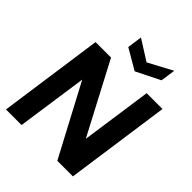

<svg xmlns="http://www.w3.org/2000/svg" viewBox="-251 -1067 1211 1211"><g transform="rotate(45 354.5 -461.5)"><path d="M13 0 112 -700H250L500 -225L568 -700H709L610 0H471L220 -473L152 0ZM417 -744 280 -824 294 -923 430 -837 591 -923 577 -824Z"/></g></svg>

Font: Host Grotesk Black
Style: Italic
Weight: 900
Italic angle: -8°
Designer: Doğukan Karapınar based on Poppins by Indian Type Foundry, Jonny Pinhorn
Foundry: Element Type
Version: Version 1.000; ttfautohint (v1.8.4.7-5d5b);gftools[0.9.33]